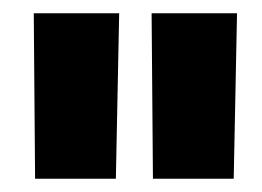

<svg xmlns="http://www.w3.org/2000/svg" viewBox="-20 -710 395 290"><path d="M211 -440 209 -690H338L333 -440ZM33 -440 31 -690H160L155 -440Z"/></svg>

Font: Panefresco 999wt
Style: Regular
Weight: 900
Version: Version 1.001